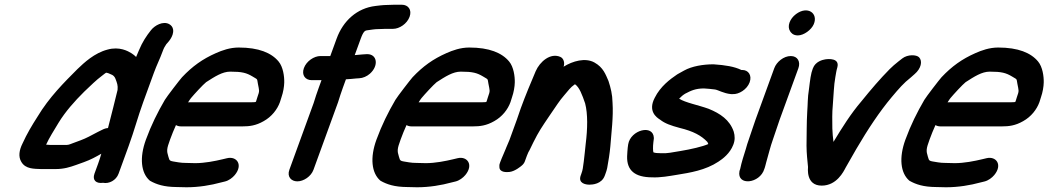

<svg xmlns="http://www.w3.org/2000/svg" viewBox="-20 -742 4434 812"><path d="M407.3 -190.7 393.6 -183.9C363 -167.9 345.7 -157.8 321 -148.7L288.7 -136.7C269.1 -129.4 271.3 -129 252.3 -129H193.2C185.8 -129.4 179.2 -129.8 175 -130.2C188 -159 207.4 -189.2 228.1 -223.6C256.5 -269.8 294.6 -313.1 336.2 -354.3C363.3 -380.1 387.2 -403.6 409.2 -419.9C432.4 -437.2 425.2 -435.8 439.2 -432L454.7 -425.1C460 -422.2 465.4 -416.7 468.3 -408.9C475.2 -390.6 479.2 -381.6 477.2 -361.6C473.6 -344.1 445 -233.2 436.7 -200.4C428.6 -199.6 424.3 -199.4 407.3 -190.7ZM481.5 -7.5 524.1 -124.5C548.5 -191.4 562.6 -246.8 585.8 -310.5L630.6 -433.5C642.9 -467.4 655.8 -491.7 667.7 -524.5C673.1 -539.3 676.4 -544.7 683.7 -555.6C687.8 -560.2 716.4 -587.8 712.1 -617C710.6 -627.2 704.3 -635.4 695 -640.3C669.5 -653.6 634.8 -635.2 618.3 -614.1C599.1 -589.9 582.1 -564.3 567.2 -528.4C563.1 -518.5 560 -511.2 555.7 -501.1C550.7 -506.2 543.1 -512.5 535.9 -516.9C521.8 -525.6 485.5 -546.5 434.8 -532.3C379.1 -517.8 335.5 -476.7 307.5 -449.8C251.2 -393.3 188.5 -331.6 138.2 -247.8C115.8 -212.9 94 -176.7 75.1 -134.9C61.3 -107.3 56.7 -79.5 70.1 -57.6C88.1 -26.2 125.2 -28.4 153.4 -27C154.3 -27 154.3 -27 154.8 -27H215.1C250.7 -27 276.1 -35.3 301 -44.1L335 -56.3C363.2 -66.4 385.8 -78.9 408.5 -91.9C404.9 -79.2 400 -63.7 395.2 -50.5L379.5 -7.5C369.4 20.4 387.1 35.3 415.8 31.1C440.9 36.2 471.2 20.9 481.5 -7.5Z M1062.5 -311.8C1058.8 -310.2 1061.1 -309.5 1043.1 -309.5H782.1C780.3 -309.5 777.6 -309.3 775.4 -309.1C780.3 -317.1 785 -323.9 787.7 -327.2C800.3 -342.5 838.9 -384.4 851.7 -394.5C888.4 -418.2 920.6 -439 953.5 -439C1004.1 -439 1022.3 -433.8 1047.7 -418.7C1070.2 -404.5 1066.6 -411.6 1070.6 -388.3C1076.1 -357.4 1079.2 -360.4 1068.6 -331.3C1066.3 -325.3 1063.7 -315 1062.5 -311.8ZM765.6 -53C754.8 -53 744.9 -53.8 735.6 -55.3C695.8 -62 698 -59 692 -79.8C684.4 -104.3 684.6 -111.7 699.3 -151.9C706.8 -172.5 715.3 -193.4 724.2 -213C729.7 -209.6 736.9 -207.5 745 -207.5H1006C1034.3 -207.5 1061.8 -210.5 1095 -229.6C1129.3 -248.6 1152.7 -279.3 1163.8 -309.8C1166.2 -316.4 1167.6 -321 1170.6 -331.3C1177.9 -352.2 1181.7 -375.7 1182.1 -393C1182.8 -418.6 1177.4 -459 1158.2 -481.9C1127.8 -518.6 1074.2 -541 989.5 -541C952.4 -541 919.1 -528.9 893 -517.3C836.5 -492.3 793.7 -461.8 749.8 -415.3C741 -405.6 685.1 -333.2 677.1 -319.5C646.8 -267.6 619.7 -213.4 596.9 -150.9C569.3 -75 576.4 -10.8 612.7 21.2C613.3 21.7 614.5 22.6 615.4 23.1C641.5 37.8 673.4 48.6 726.4 49C738.9 49.6 755 50 768.7 50C820.6 50 871 41.6 915.2 29.5L931.6 25.5C947.4 21.7 963.2 10 973 -1.8C1009.1 -45.3 981 -82.7 940.1 -72.9L922.1 -68.6C889.5 -60.8 845.8 -52 805.8 -52C792.2 -52 777.5 -53 765.6 -53Z M1237.4 25C1264.2 25 1295.5 4.2 1305.8 -24.1L1409.6 -309.4C1417.2 -333.3 1421.8 -348.4 1430 -370.9L1443 -406.6C1455.6 -407.4 1472 -408.4 1486.5 -410.2L1499.1 -411C1514.6 -411.7 1531.7 -419 1544.5 -430.4C1582.2 -463.8 1575.7 -513 1533.2 -513C1532 -513 1532 -513 1531.2 -513L1514 -511.9C1504.7 -511.3 1494 -509.8 1480.2 -508.9L1505.6 -578.5C1517.1 -610.3 1524.2 -612 1530.2 -613.5C1550.7 -616.1 1563.7 -619 1581.8 -619C1590.9 -618.8 1600.9 -620 1610.2 -620H1642.2C1669.1 -620 1701.5 -641.4 1712.2 -671C1723 -700.6 1706.3 -722 1679.3 -722H1647.3C1637.2 -722 1629.2 -721.8 1616.6 -721C1599 -720.8 1578.7 -718.2 1567.4 -716.7C1490.1 -707.4 1431.2 -654.5 1403.6 -578.5L1376.8 -505H1335.3C1308.3 -505 1276 -483.6 1265.2 -454C1254.5 -424.4 1271.2 -403 1298.2 -403H1339.7L1328 -370.8C1319.2 -346.9 1314.5 -331.9 1306.6 -306.6L1203.8 -24.1C1192.9 5.9 1212.2 25 1237.4 25Z M2037.5 -311.8C2033.8 -310.2 2036.1 -309.5 2018.1 -309.5H1757.1C1755.3 -309.5 1752.6 -309.3 1750.4 -309.1C1755.3 -317.1 1760 -323.9 1762.7 -327.2C1775.3 -342.5 1813.9 -384.4 1826.7 -394.5C1863.4 -418.2 1895.6 -439 1928.5 -439C1979.1 -439 1997.3 -433.8 2022.7 -418.7C2045.2 -404.5 2041.6 -411.6 2045.6 -388.3C2051.1 -357.4 2054.2 -360.4 2043.6 -331.3C2041.3 -325.3 2038.7 -315 2037.5 -311.8ZM1740.6 -53C1729.8 -53 1719.9 -53.8 1710.6 -55.3C1670.8 -62 1673 -59 1667 -79.8C1659.4 -104.3 1659.6 -111.7 1674.3 -151.9C1681.8 -172.5 1690.3 -193.4 1699.2 -213C1704.7 -209.6 1711.9 -207.5 1720 -207.5H1981C2009.3 -207.5 2036.8 -210.5 2070 -229.6C2104.3 -248.6 2127.7 -279.3 2138.8 -309.8C2141.2 -316.4 2142.6 -321 2145.6 -331.3C2152.9 -352.2 2156.7 -375.7 2157.1 -393C2157.8 -418.6 2152.4 -459 2133.2 -481.9C2102.8 -518.6 2049.2 -541 1964.5 -541C1927.4 -541 1894.1 -528.9 1868 -517.3C1811.5 -492.3 1768.7 -461.8 1724.8 -415.3C1716 -405.6 1660.1 -333.2 1652.1 -319.5C1621.8 -267.6 1594.7 -213.4 1571.9 -150.9C1544.3 -75 1551.4 -10.8 1587.7 21.2C1588.3 21.7 1589.5 22.6 1590.4 23.1C1616.5 37.8 1648.4 48.6 1701.4 49C1713.9 49.6 1730 50 1743.7 50C1795.6 50 1846 41.6 1890.2 29.5L1906.6 25.5C1922.4 21.7 1938.2 10 1948 -1.8C1984.1 -45.3 1956 -82.7 1915.1 -72.9L1897.1 -68.6C1864.5 -60.8 1820.8 -52 1780.8 -52C1767.2 -52 1752.5 -53 1740.6 -53Z M2120.7 -117.3 2119.9 -115C2115.1 -101.9 2103.1 -77.2 2095.4 -56C2092.6 -48.3 2091.5 -46.9 2092.1 -34.6C2093 -12.9 2121.4 -13.2 2134.9 -14.8C2159 -17.6 2184.3 -40 2185.7 -41C2190.8 -44.9 2196.9 -51.9 2199.3 -58.7L2208.4 -83.6C2210.3 -88 2211.6 -90.8 2214.6 -98.3C2221.8 -109.7 2225.2 -120 2235.4 -139.6C2259 -186.8 2269.7 -201.9 2304.7 -253.8C2334.6 -297.3 2345.6 -315.3 2365.3 -338.1C2385.1 -361 2391.5 -371.6 2409.9 -384.6C2409.9 -384.6 2410.6 -385 2411.9 -385.6C2430.6 -372.8 2442.3 -340.6 2454.6 -304.8C2466.4 -260.2 2464.9 -196.2 2457.2 -135.3C2453.4 -105.3 2452.7 -85.5 2448.9 -59.3C2444.4 -29.8 2445.9 -27.3 2438.2 -6L2436 0C2423.9 33.3 2456.6 39 2472.8 39C2485.5 39 2524.7 36.5 2537.6 1L2540.2 -6C2543.7 -15.6 2546.5 -23.8 2547.9 -31.4C2553 -59 2558.6 -93.6 2561.2 -122.5C2565.6 -182.6 2574.6 -246.8 2570.5 -308.1C2570 -342.4 2562.6 -371.3 2553.8 -398.2C2553.7 -398.6 2553.5 -399.2 2553.3 -399.7C2541.3 -426.8 2531.7 -456.7 2494 -477.7C2455.2 -499.2 2402 -483.9 2363.5 -459.9C2368.9 -474.2 2365.1 -494.6 2349.9 -501.3C2308.1 -519.9 2263 -481.5 2245.4 -440.6C2225.5 -393.8 2201.9 -337.6 2182.5 -284.3C2176.2 -265.1 2171.1 -250.2 2165.5 -235L2134.6 -150C2130.1 -137.7 2124.5 -127.7 2120.7 -117.3Z M3119.8 -446H3115.5C3086.1 -460.4 3047.5 -466.7 2997.9 -470C2997.9 -470 2997 -470 2996.3 -470C2954.4 -470 2906.2 -462.2 2873 -443.6L2846.4 -428.8C2845.6 -428.4 2844.2 -427.5 2843.3 -426.9C2814.3 -407.2 2773.2 -377.2 2748.9 -328.3C2719.5 -272.1 2755.6 -245.9 2771.8 -235.8C2792.1 -219.7 2817.4 -211 2854.2 -201.1C2912.7 -186.9 2946.2 -168.5 2971.8 -141.5C2972.5 -140 2973.9 -137 2975.5 -132.8C2952.6 -122.4 2901.5 -110.5 2857.9 -103.4C2823.3 -97.7 2800.5 -92.5 2777.7 -94C2777.7 -94 2776.8 -94 2776.1 -94C2758.2 -94 2749.9 -95.2 2743.4 -97.8C2741.5 -102.2 2740.8 -121.9 2743.3 -140.9L2745.1 -154.9C2745.3 -155.8 2745.4 -157.4 2745.3 -158.5C2743.2 -217.8 2646.7 -192.8 2636.7 -131.6L2634.8 -117.8C2633.4 -106.7 2633.2 -96.6 2632.2 -81.2C2630.4 -20.4 2665.9 7.4 2736.7 8C2773.6 9.7 2810.6 2.5 2842.3 -2.6C2897.9 -11.6 2963.5 -21.9 3018.3 -58.3C3036.7 -70.2 3067.1 -93.1 3081 -129.3C3089.1 -149.2 3088.2 -167.6 3083 -185.5C3066.1 -235 3026 -261.9 2976.9 -281.9C2932.5 -297.9 2878.3 -307.8 2852.2 -324.7C2859.6 -332.8 2869.7 -341.2 2877.9 -345.9C2903.6 -359.4 2921.7 -367.6 2956.6 -368C2972.3 -366.9 2990.4 -365.6 3004.2 -363.5C3018.2 -361.1 3039.8 -347.3 3070.6 -344.1C3071.1 -344.1 3072.2 -344 3073 -344H3078.5C3104.3 -342.3 3139.2 -363.3 3150.4 -394C3161.2 -423.8 3144.4 -446 3119.8 -446Z M3174.8 -234.6C3165 -207.7 3154.9 -174.4 3146.8 -152.1C3142.2 -139.4 3138.2 -126.8 3134.1 -111.6C3126.1 -86 3116.2 -56.5 3110.2 -26.9L3108.5 -22.3C3108.1 -21.2 3107.6 -19.3 3107.3 -17.9C3095.4 45.6 3194.1 34.9 3212.5 -27.6L3214.3 -32.6C3216.9 -39.7 3216.8 -42.8 3220.4 -55.2C3229.8 -87.1 3238.2 -123.1 3248.8 -152.1C3258.5 -178.7 3267.9 -210.1 3276.8 -234.6L3356.5 -453.5C3366.3 -480.5 3353.8 -505 3324.2 -505C3294.6 -505 3264.3 -480.5 3254.5 -453.5ZM3421.7 -639.9C3441.2 -686.5 3395.1 -718.7 3346.4 -682.4C3319.8 -662.5 3308.1 -630.5 3321.4 -610C3324.4 -605.2 3332.6 -592.3 3354 -592.2C3379.2 -592.2 3411.5 -615.6 3421.7 -639.9Z M3417.9 -453 3417 -450.7C3413.6 -441.2 3410.4 -430.9 3408 -415.3C3405.3 -396.4 3403.8 -387.5 3401 -363C3395.3 -329.5 3396.4 -299.6 3394 -270.6C3391 -220.9 3391.9 -171.3 3390.9 -125.8C3391.2 -90.5 3394.5 -65.5 3397.2 -36.1C3397.5 -32.9 3386.5 43 3455.1 43C3518.9 43 3547.8 -16.8 3556.2 -32.8C3564.2 -46.9 3580.3 -75.2 3601.3 -111.7C3650.8 -196.1 3699.4 -269.5 3751.7 -331.8C3782.8 -368.8 3802.3 -391.1 3831 -413.6C3831.5 -414 3832.5 -414.8 3833.1 -415.4L3848.1 -428.7C3875.3 -451.8 3882.6 -483.4 3866.9 -499.7C3856 -511 3819 -512.7 3796 -494.9L3779.1 -481.7C3765.5 -471.1 3753.8 -460.8 3742.2 -449.3C3700.8 -407.3 3665 -365.3 3623 -313.5C3578 -260.8 3542.1 -203.5 3504.9 -141.9C3502.7 -159.4 3500.6 -179.3 3500.1 -198.9C3499.7 -233.4 3498.9 -264.6 3502.1 -297.8C3505.8 -339.6 3506.1 -379.9 3512.8 -415.7C3516.3 -433.1 3516.7 -441.6 3518.3 -446C3519.7 -449.8 3520.3 -453.4 3521.2 -457C3532 -497.1 3483.5 -493.1 3469.9 -490.9C3458.7 -489.1 3428.4 -481.8 3417.9 -453Z M4274.5 -311.8C4270.8 -310.2 4273.1 -309.5 4255.1 -309.5H3994.1C3992.3 -309.5 3989.6 -309.3 3987.4 -309.1C3992.3 -317.1 3997 -323.9 3999.7 -327.2C4012.3 -342.5 4050.9 -384.4 4063.7 -394.5C4100.4 -418.2 4132.6 -439 4165.5 -439C4216.1 -439 4234.3 -433.8 4259.7 -418.7C4282.2 -404.5 4278.6 -411.6 4282.6 -388.3C4288.1 -357.4 4291.2 -360.4 4280.6 -331.3C4278.3 -325.3 4275.7 -315 4274.5 -311.8ZM3977.6 -53C3966.8 -53 3956.9 -53.8 3947.6 -55.3C3907.8 -62 3910 -59 3904 -79.8C3896.4 -104.3 3896.6 -111.7 3911.3 -151.9C3918.8 -172.5 3927.3 -193.4 3936.2 -213C3941.7 -209.6 3948.9 -207.5 3957 -207.5H4218C4246.3 -207.5 4273.8 -210.5 4307 -229.6C4341.3 -248.6 4364.7 -279.3 4375.8 -309.8C4378.2 -316.4 4379.6 -321 4382.6 -331.3C4389.9 -352.2 4393.7 -375.7 4394.1 -393C4394.8 -418.6 4389.4 -459 4370.2 -481.9C4339.8 -518.6 4286.2 -541 4201.5 -541C4164.4 -541 4131.1 -528.9 4105 -517.3C4048.5 -492.3 4005.7 -461.8 3961.8 -415.3C3953 -405.6 3897.1 -333.2 3889.1 -319.5C3858.8 -267.6 3831.7 -213.4 3808.9 -150.9C3781.3 -75 3788.4 -10.8 3824.7 21.2C3825.3 21.7 3826.5 22.6 3827.4 23.1C3853.5 37.8 3885.4 48.6 3938.4 49C3950.9 49.6 3967 50 3980.7 50C4032.6 50 4083 41.6 4127.2 29.5L4143.6 25.5C4159.4 21.7 4175.2 10 4185 -1.8C4221.1 -45.3 4193 -82.7 4152.1 -72.9L4134.1 -68.6C4101.5 -60.8 4057.8 -52 4017.8 -52C4004.2 -52 3989.5 -53 3977.6 -53Z"/></svg>

Font: Take Off
Style: Hosehead
Weight: 400
Foundry: Cannot Into Space Fonts
Version: Version 0.89